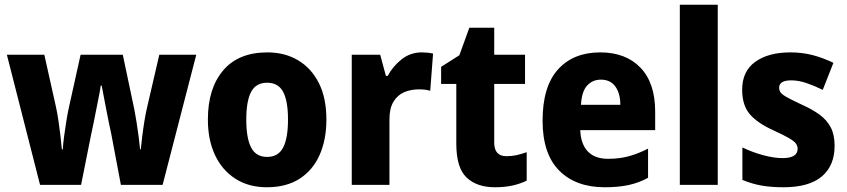

<svg xmlns="http://www.w3.org/2000/svg" viewBox="-20 -780 3574 810"><path d="M449 -217Q445 -234 439.5 -261.5Q434 -289 428 -319.5Q422 -350 417 -377Q412 -404 409 -419H405Q403 -403 397.5 -375.5Q392 -348 386 -317.5Q380 -287 374.5 -259.5Q369 -232 365 -215L322 0H149L9 -549H167L215 -334Q221 -308 226 -274.5Q231 -241 235 -207.5Q239 -174 241 -150H245Q246 -173 250.5 -205.5Q255 -238 260 -269.5Q265 -301 269 -319L320 -549H498L547 -317Q551 -296 556 -265Q561 -234 565 -202.5Q569 -171 571 -150H574Q576 -172 580 -204.5Q584 -237 589.5 -270.5Q595 -304 601 -329L652 -549H808L666 0H490Z M1357 -276Q1357 -191 1328.5 -126.5Q1300 -62 1244 -26Q1188 10 1106 10Q1029 10 973 -26Q917 -62 887 -126Q857 -190 857 -276Q857 -407 921.5 -483Q986 -559 1108 -559Q1181 -559 1237 -526Q1293 -493 1325 -430Q1357 -367 1357 -276ZM1019 -275Q1019 -197 1039.5 -157.5Q1060 -118 1107 -118Q1154 -118 1174.5 -157.5Q1195 -197 1195 -276Q1195 -354 1174.5 -392.5Q1154 -431 1107 -431Q1060 -431 1039.5 -392.5Q1019 -354 1019 -275Z M1759 -559Q1784 -559 1807 -554L1795 -397Q1777 -403 1747 -403Q1713 -403 1685 -391Q1657 -379 1640 -351Q1623 -323 1623 -277V0H1464V-549H1584L1608 -460H1616Q1636 -499 1673.5 -529Q1711 -559 1759 -559Z M2117 -121Q2139 -121 2159.5 -125.5Q2180 -130 2202 -138V-18Q2176 -5 2143 2.5Q2110 10 2068 10Q1992 10 1948.5 -31Q1905 -72 1905 -174V-426H1841V-498L1918 -547L1960 -663H2065V-549H2195V-426H2065V-178Q2065 -121 2117 -121Z M2512 -559Q2620 -559 2682 -494.5Q2744 -430 2744 -309V-231H2428Q2430 -173 2459.5 -141.5Q2489 -110 2546 -110Q2592 -110 2631.5 -120.5Q2671 -131 2714 -153V-30Q2676 -9 2632.5 0.5Q2589 10 2531 10Q2409 10 2339 -60.5Q2269 -131 2269 -271Q2269 -415 2334 -487Q2399 -559 2512 -559ZM2515 -444Q2480 -444 2457 -419Q2434 -394 2431 -338H2597Q2597 -386 2576 -415Q2555 -444 2515 -444Z M3008 0H2848V-760H3008Z M3501 -165Q3501 -81 3447 -35.5Q3393 10 3285 10Q3234 10 3193.5 3Q3153 -4 3112 -21V-158Q3153 -138 3199 -125.5Q3245 -113 3281 -113Q3345 -113 3345 -152Q3345 -164 3338 -174Q3331 -184 3309 -197Q3287 -210 3241 -231Q3175 -261 3143 -298.5Q3111 -336 3111 -402Q3111 -479 3166 -519Q3221 -559 3315 -559Q3363 -559 3406.5 -548Q3450 -537 3496 -515L3451 -401Q3416 -418 3382.5 -429.5Q3349 -441 3318 -441Q3267 -441 3267 -410Q3267 -398 3274 -389Q3281 -380 3302 -368.5Q3323 -357 3366 -337Q3408 -318 3438 -296Q3468 -274 3484.5 -243Q3501 -212 3501 -165Z"/></svg>

Font: Noto Sans Kannada SemiCondensed ExtraBold
Style: Regular
Weight: 800
Width: 4
Designer: Jelle Bosma - Monotype Design Team
Foundry: Monotype Imaging Inc.
Version: Version 2.005; ttfautohint (v1.8.4.7-5d5b)